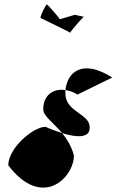

<svg xmlns="http://www.w3.org/2000/svg" viewBox="-20 -982 570 857"><path d="M17 -244C169 -45 310 -190 310 -288C299 -329 279 -362 257 -388C233 -396 207 -405 183 -416C129 -416 17 -322 17 -244ZM161 -902C161 -901 286 -842 293 -836C295 -842 348 -904 354 -907L314 -916L247 -896C245 -902 193 -962 189 -962C184 -962 159 -910 161 -902ZM173 -494C173 -464 217 -436 257 -388C319 -368 380 -365 380 -409C387 -474 272 -480 272 -564C272 -569 271 -575 272 -580C218 -588 173 -558 173 -494ZM272 -580C290 -577 308 -571 326 -560L481 -636C343 -723 280 -656 272 -580ZM293 -836C294 -836 293 -836 293 -836ZM354 -907C355 -907 354 -907 354 -907Z"/></svg>

Font: Ampere
Style: SuCnd
Weight: 400
Version: Version 1